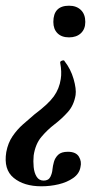

<svg xmlns="http://www.w3.org/2000/svg" viewBox="-37 -378 384 673"><path d="M189 -164Q211 -136 221 -101Q231 -66 228 -45Q222 -9 201 14.5Q180 38 154.5 57.5Q129 77 108 102Q87 127 81 167Q79 187 81 207.5Q83 228 91.5 241.5Q100 255 116 255Q133 255 139.5 242Q146 229 147 215Q148 204 152 189.5Q156 175 167 164.5Q178 154 201 154Q229 154 239.5 171Q250 188 245 208Q241 231 219.5 246Q198 261 168.5 268Q139 275 108 275Q47 275 11 245.5Q-25 216 -15 155Q-9 123 7 99.5Q23 76 44 57.5Q65 39 85 22Q132 -13 151.5 -40Q171 -67 176 -101Q178 -113 177.5 -127.5Q177 -142 174 -158Q173 -163 180.5 -165.5Q188 -168 189 -164ZM205 -358Q231 -358 246.5 -343Q262 -328 262 -301Q262 -276 246.5 -261.5Q231 -247 205 -247Q179 -247 164.5 -261.5Q150 -276 150 -301Q150 -358 205 -358Z"/></svg>

Font: Cormorant Garamond Light
Style: Bold Italic
Weight: 700
Italic angle: -10°
Version: Version 4.001